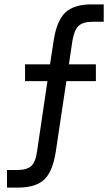

<svg xmlns="http://www.w3.org/2000/svg" viewBox="-20 -710 508 883"><path d="M12.2 71.8H57.1Q103.5 71.8 123.5 53.7Q143.6 36.1 150.9 -17.1L198.2 -336.9H95.2V-414.1H210L227.1 -524.9Q241.2 -615.2 280.3 -652.3Q320.3 -689.9 401.9 -689.9H457V-609.9H405.8Q361.8 -609.9 341.3 -590.8Q321.3 -572.3 313 -522L296.9 -414.1H420.9V-336.9H285.2L236.8 -14.2Q222.7 78.6 183.6 115.7Q144.5 152.8 62 152.8H12.2Z"/></svg>

Font: D-DIN Exp
Style: Regular
Weight: 400
Width: 7
Designer: Charles Nix
Foundry: Datto Inc.
Version: Version 1.00